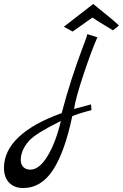

<svg xmlns="http://www.w3.org/2000/svg" viewBox="-145 -664 616 962"><path d="M175 -530 322 -644Q430 -558 451 -536L421 -512Q336 -563 318 -576L219 -506ZM311 -141Q313 -123 313 -112Q260 -99 217 -82Q180 96 121 187Q62 278 -29 278Q-74 278 -99.5 251Q-125 224 -125 177Q-125 92 -51 22.5Q23 -47 164 -97Q209 -268 272 -433Q291 -483 293 -493L343 -477Q315 -415 274.5 -294Q234 -173 226 -118ZM160 -58Q35 4 2 40Q-41 87 -41 138Q-41 160 -28 173Q-15 186 7 186Q52 186 93.5 117.5Q135 49 160 -58Z"/></svg>

Font: Marck Script
Style: Regular
Weight: 400
Designer: Denis Masharov, Marck Fogel
Foundry: Denis Masharov
Version: Version 1.002